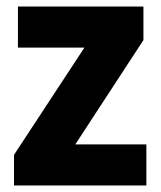

<svg xmlns="http://www.w3.org/2000/svg" viewBox="-20 -569 493 589"><path d="M429 0V-126H211L420 -446V-549H35V-423H239L23 -94V0Z"/></svg>

Font: Noto Sans Myanmar SemiCondensed ExtraBold
Style: Regular
Weight: 800
Width: 4
Designer: Monotype Design Team
Foundry: Monotype Imaging Inc.
Version: Version 2.107